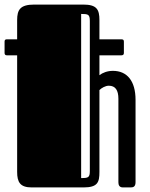

<svg xmlns="http://www.w3.org/2000/svg" viewBox="-30 -820 658 840"><path d="M405 -732C405 -779 393 -800 334 -800H120C58 -800 45 -777 45 -732V-648H0C-7 -648 -10 -645 -10 -638V-588C-10 -581 -6 -578 0 -578H45V-68C45 -23 58 0 109 0H335C398 0 405 -23 405 -68V-426C414 -435 431 -445 446 -445C475 -445 488 -425 488 -388V-23C488 -12 491 0 508 0H539C551 0 563 -1 563 -23V-383C563 -466 526 -510 464 -510C440 -510 419 -502 405 -491V-578H501C508 -578 512 -581 512 -588V-638C512 -645 509 -648 501 -648H405ZM363 -72C363 -43 356 -41 325 -41V-759C356 -759 363 -757 363 -728Z"/></svg>

Font: Fascinate Inline
Style: Regular
Weight: 900
Designer: Astigmatic (AOETI)
Foundry: Astigmatic (AOETI)
Version: Version 1.000